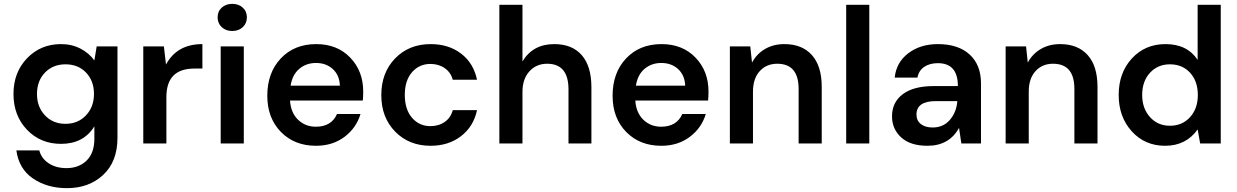

<svg xmlns="http://www.w3.org/2000/svg" viewBox="-20 -745 6425 997"><path d="M328 232Q225 232 151.5 182Q78 132 65 36H184Q195 78 233 103Q271 128 325 128Q389 128 429.5 89Q470 50 470 -25V-89Q414 2 297 2Q190 2 120 -71.5Q50 -145 50 -257Q50 -369 120.5 -442.5Q191 -516 297 -516Q353 -516 398 -492.5Q443 -469 470 -431L482 -504H590V-30Q590 94 516 163Q442 232 328 232ZM468 -257Q468 -325 427 -368Q386 -411 320 -411Q255 -411 213.5 -368Q172 -325 172 -257Q172 -190 213.5 -146Q255 -102 320 -102Q385 -102 426.5 -146Q468 -190 468 -257Z M724 0V-504H831L842 -410Q899 -516 1031 -516V-389H989Q844 -389 844 -241V0Z M1126 0V-504H1246V0ZM1240.5 -604Q1219 -584 1186 -584Q1153 -584 1131.5 -604Q1110 -624 1110 -655Q1110 -686 1131.5 -705.5Q1153 -725 1186 -725Q1219 -725 1240.5 -705.5Q1262 -686 1262 -655Q1262 -624 1240.5 -604Z M1621 12Q1509 12 1438.5 -60Q1368 -132 1368 -248Q1368 -367 1438 -441.5Q1508 -516 1622 -516Q1731 -516 1798.5 -446Q1866 -376 1866 -270Q1866 -241 1864 -223H1486Q1490 -160 1527.5 -123.5Q1565 -87 1620 -87Q1701 -87 1730 -153H1852Q1830 -80 1768.5 -34Q1707 12 1621 12ZM1489 -300H1745Q1743 -354 1708.5 -386Q1674 -418 1621 -418Q1570 -418 1534 -387.5Q1498 -357 1489 -300Z M2216 12Q2104 12 2032 -61.5Q1960 -135 1960 -251Q1960 -368 2032 -442Q2104 -516 2216 -516Q2310 -516 2374.5 -466.5Q2439 -417 2457 -331H2331Q2321 -369 2289.5 -391Q2258 -413 2215 -413Q2157 -413 2119.5 -370Q2082 -327 2082 -252Q2082 -177 2119.5 -133.5Q2157 -90 2215 -90Q2258 -90 2289.5 -112Q2321 -134 2331 -173H2457Q2439 -88 2374 -38Q2309 12 2216 12Z M2573 0V-720H2693V-426Q2747 -516 2858 -516Q2951 -516 3001 -458.5Q3051 -401 3051 -292V0H2932V-281Q2932 -414 2821 -414Q2765 -414 2729 -374.5Q2693 -335 2693 -267V0Z M3414 12Q3302 12 3231.5 -60Q3161 -132 3161 -248Q3161 -367 3231 -441.5Q3301 -516 3415 -516Q3524 -516 3591.5 -446Q3659 -376 3659 -270Q3659 -241 3657 -223H3279Q3283 -160 3320.5 -123.5Q3358 -87 3413 -87Q3494 -87 3523 -153H3645Q3623 -80 3561.5 -34Q3500 12 3414 12ZM3282 -300H3538Q3536 -354 3501.5 -386Q3467 -418 3414 -418Q3363 -418 3327 -387.5Q3291 -357 3282 -300Z M3770 0V-504H3876L3885 -420Q3909 -465 3952.5 -490.5Q3996 -516 4053 -516Q4145 -516 4196 -459Q4247 -402 4247 -294V0H4127V-283Q4127 -414 4016 -414Q3960 -414 3925 -375.5Q3890 -337 3890 -269V0Z M4374 0V-720H4494V0Z M4796 12Q4707 12 4659.5 -31.5Q4612 -75 4612 -141Q4612 -214 4668 -256Q4724 -298 4828 -298H4954Q4954 -417 4850 -417Q4808 -417 4779.5 -398Q4751 -379 4744 -342H4626Q4634 -421 4696.5 -468.5Q4759 -516 4850 -516Q4956 -516 5015 -462Q5074 -408 5074 -312V0H4972L4960 -81Q4909 12 4796 12ZM4823 -83Q4878 -83 4912 -122Q4946 -161 4951 -218V-220H4840Q4739 -220 4739 -150Q4739 -119 4761.5 -101Q4784 -83 4823 -83Z M5202 0V-504H5308L5317 -420Q5341 -465 5384.5 -490.5Q5428 -516 5485 -516Q5577 -516 5628 -459Q5679 -402 5679 -294V0H5559V-283Q5559 -414 5448 -414Q5392 -414 5357 -375.5Q5322 -337 5322 -269V0Z M6030 12Q5925 12 5857 -63Q5789 -138 5789 -252Q5789 -367 5857.5 -441.5Q5926 -516 6032 -516Q6145 -516 6199 -434V-720H6319V0H6212L6199 -73Q6139 12 6030 12ZM6055 -92Q6119 -92 6159.5 -136.5Q6200 -181 6200 -252Q6200 -323 6160 -367Q6120 -411 6055 -411Q5992 -411 5951.5 -367Q5911 -323 5911 -252Q5911 -182 5951.5 -137Q5992 -92 6055 -92Z"/></svg>

Font: AWOL-DM SemiBold
Style: Regular
Weight: 600
Designer: Colophon Foundry, Jonny Pinhorn, Mikhail Sharanda
Foundry: Colophon Foundry
Version: Version 1.000;Glyphs 3.2.3 (3260)